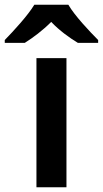

<svg xmlns="http://www.w3.org/2000/svg" viewBox="-72 -786 432 806"><path d="M215 -766H72C45 -721 -15 -656 -52 -618V-606H32C67 -628 107 -658 143 -694C177 -658 220 -627 255 -606H340V-618C303 -655 241 -721 215 -766ZM207 0V-542H81V0Z"/></svg>

Font: Noto Sans Bamum SemiBold
Style: Regular
Weight: 600
Designer: Monotype Design Team
Foundry: Monotype Imaging Inc.
Version: Version 2.002